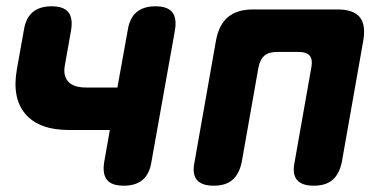

<svg xmlns="http://www.w3.org/2000/svg" viewBox="-20 -580 1240 610"><path d="M373 10Q335 10 320 -8.5Q305 -27 311 -65L329 -167H199Q104 -167 60.5 -218Q17 -269 34 -362L56 -485Q62 -523 84 -541.5Q106 -560 144 -560Q182 -560 197 -541.5Q212 -523 206 -485L186 -372Q180 -339 197 -320.5Q214 -302 253 -302H353L386 -485Q392 -523 414 -541.5Q436 -560 474 -560Q512 -560 527 -541.5Q542 -523 536 -485L461 -65Q455 -27 433 -8.5Q411 10 373 10Z M659 10Q621 10 605.5 -8.5Q590 -27 598 -65L666 -450Q675 -501 704 -525.5Q733 -550 784 -550H1052Q1103 -550 1123 -525.5Q1143 -501 1134 -450L1066 -65Q1058 -27 1036.5 -8.5Q1015 10 977 10Q939 10 923.5 -8.5Q908 -27 916 -65L969 -365Q974 -391 964 -403Q954 -415 928 -415H860Q834 -415 820 -403Q806 -391 801 -365L748 -65Q740 -27 718.5 -8.5Q697 10 659 10Z"/></svg>

Font: Maple Mono NL ExtraBold
Style: Italic
Weight: 800
Italic angle: -10°
Monospace: yes
Designer: subframe7536
Version: Version 7.000